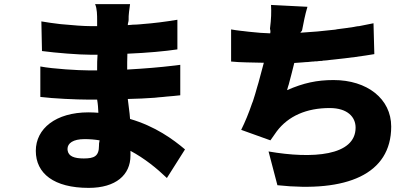

<svg xmlns="http://www.w3.org/2000/svg" viewBox="-20 -840 2040 933"><path d="M614 -84V-107C683 -70 742 -22 791 25L879 -114C821 -163 735 -226 612 -262C610 -296 604 -327 601 -359C649 -360 690 -362 731 -365L741 -366L750 -367C758 -368 766 -368 774 -369L783 -370L793 -371C813 -372 834 -375 856 -377V-525C848 -524 841 -523 833 -522L824 -521C757 -513 687 -507 598 -502C598 -528 598 -550 599 -579C695 -583 782 -591 842 -600V-744C782 -734 726 -727 672 -723L662 -722C650 -721 637 -720 625 -720L615 -719C610 -719 606 -718 601 -718C601 -729 605 -734 605 -743C604 -766 609 -798 612 -820H442C452 -799 452 -763 452 -743V-713H422C387 -713 335 -717 283 -722L272 -723C240 -727 208 -731 181 -736L184 -592C251 -583 363 -574 422 -574H454C452 -550 452 -530 452 -508V-498H409C363 -498 238 -505 176 -517V-369C239 -361 354 -356 407 -356H452C456 -333 457 -315 458 -292C442 -293 427 -294 410 -294C251 -294 154 -215 154 -107C154 3 242 73 411 73C543 73 614 10 614 -84ZM308 -116C308 -144 335 -164 391 -164C417 -164 440 -162 464 -158C461 -146 461 -139 461 -132C461 -81 438 -70 387 -70C340 -70 314 -81 309 -107L308 -115V-116Z M1881 -225C1881 -360 1764 -451 1601 -451C1520 -451 1455 -437 1375 -402C1377 -408 1378 -414 1380 -420L1383 -429C1392 -463 1401 -497 1410 -534C1424 -535 1438 -536 1452 -537L1463 -538C1472 -538 1480 -539 1489 -540L1500 -541C1504 -541 1507 -541 1511 -542H1522C1524 -543 1525 -543 1527 -543L1538 -544C1540 -544 1541 -544 1543 -544L1554 -546C1556 -546 1558 -546 1559 -546L1570 -547C1575 -548 1581 -548 1586 -549L1596 -550C1674 -558 1746 -568 1799 -577L1795 -727C1775 -723 1755 -719 1735 -715L1725 -713C1720 -713 1714 -712 1709 -711L1699 -709C1672 -705 1645 -701 1619 -698L1609 -696C1550 -689 1493 -684 1440 -681C1441 -686 1447 -688 1448 -693C1455 -729 1462 -767 1474 -807L1297 -816C1299 -780 1298 -749 1292 -701C1294 -693 1295 -687 1293 -678C1263 -679 1230 -681 1197 -685L1187 -686C1179 -687 1170 -688 1162 -689L1152 -690C1136 -692 1119 -694 1103 -697V-541C1150 -536 1202 -537 1262 -535C1254 -504 1245 -471 1236 -438L1233 -428L1230 -418C1224 -394 1216 -371 1209 -348L1205 -338C1189 -291 1171 -247 1152 -209L1294 -158C1307 -175 1315 -189 1325 -202C1381 -276 1469 -315 1582 -315C1669 -315 1708 -271 1708 -220C1708 -82 1498 -67 1285 -104L1328 60C1663 96 1881 8 1881 -225Z"/></svg>

Font: Glow Sans SC Normal Heavy
Style: Regular
Weight: 900
Designer: Ryoko NISHIZUKA (kana, bopomofo & ideographs); Paul D. Hunt (Latin, Greek & Cyrillic); Sandoll Communications, Soo-young
Version: Version 0.93